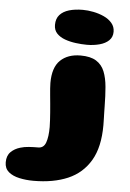

<svg xmlns="http://www.w3.org/2000/svg" viewBox="-178 -673 641 950"><g transform="rotate(5 142.0 -198.0)"><path d="M24 233.5Q-13 233.5 -46 226.2Q-79 219 -99.5 201.8Q-120 184.5 -120 154Q-120 121 -101.2 102.5Q-82.5 84 -54.5 76Q-35 70 -12 68.5Q11 67 34 67Q61 67 71.2 38.8Q81.5 10.5 81.5 -38.5Q81.5 -54.5 80.2 -73.5Q79 -92.5 77.5 -113Q76 -133.5 74 -154.2Q72 -175 70.2 -194Q68.5 -213 67.2 -229Q66 -245 66 -256.5Q66 -333.5 103 -369Q140 -404.5 203.5 -404.5Q252.5 -404.5 281 -386.8Q309.5 -369 322.5 -336.5Q335.5 -304 339.2 -260.2Q343 -216.5 343.5 -165Q343.5 -157 343.8 -147.8Q344 -138.5 344.2 -128.2Q344.5 -118 344.8 -107.5Q345 -97 345.2 -87.8Q345.5 -78.5 345.5 -70.5Q345.5 38.5 306 105.2Q266.5 172 194.8 202.8Q123 233.5 24 233.5ZM229.5 -460Q203 -460 174 -463.8Q145 -467.5 120 -476.5Q95 -485.5 79.2 -502Q63.5 -518.5 63.5 -544.5Q63.5 -575.5 80.2 -594.2Q97 -613 126.5 -621.8Q156 -630.5 195 -630.5Q219.5 -630.5 247.5 -625Q275.5 -619.5 300 -608.2Q324.5 -597 340 -578.8Q355.5 -560.5 355.5 -535.5Q355.5 -509 338 -492.2Q320.5 -475.5 291.5 -467.8Q262.5 -460 229.5 -460Z"/></g></svg>

Font: Gluten ExtraBold
Style: Regular
Weight: 800
Designer: Tyler Finck
Foundry: Etcetera Type Company
Version: Version 1.300